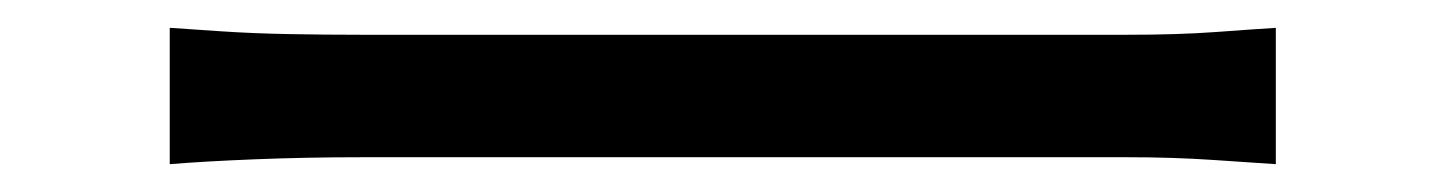

<svg xmlns="http://www.w3.org/2000/svg" viewBox="-20 -453 1040 138"><path d="M102 -433Q117 -432 139 -430.5Q161 -429 187.5 -428.5Q214 -428 241 -428Q257 -428 290.5 -428Q324 -428 369 -428Q414 -428 464.5 -428Q515 -428 565.5 -428Q616 -428 661.5 -428Q707 -428 740 -428Q773 -428 789 -428Q827 -428 854 -430Q881 -432 897 -433V-335Q882 -336 852.5 -338Q823 -340 790 -340Q774 -340 740 -340Q706 -340 661.5 -340Q617 -340 566 -340Q515 -340 464.5 -340Q414 -340 369.5 -340Q325 -340 291 -340Q257 -340 241 -340Q200 -340 163 -338.5Q126 -337 102 -335Z"/></svg>

Font: Noto Sans JP Thin
Style: Regular
Weight: 400
Version: Version 2.004-H2;hotconv 1.0.118;makeotfexe 2.5.65603